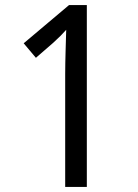

<svg xmlns="http://www.w3.org/2000/svg" viewBox="-20 -734 540 754"><path d="M236 0H321V-714H251L73 -564L121 -507L189 -566C213 -588 223 -598 240 -617C239 -574 236 -499 236 -443Z"/></svg>

Font: Noto Sans Devanagari SemiCondensed
Style: Regular
Weight: 400
Width: 4
Designer: Jelle Bosma - Monotype Design Team
Foundry: Monotype Imaging Inc.
Version: Version 2.004